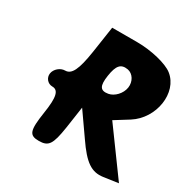

<svg xmlns="http://www.w3.org/2000/svg" viewBox="-181 -1060 1183 1187"><g transform="rotate(30 411.0 -466.5)"><path d="M260 -696C239 -558 214 -508 168 -508C135 -508 101 -479 96 -446C91 -413 116 -383 149 -383C194 -383 205 -338 186 -217C165 -79 175 -50 244 -50C313 -50 331 -77 351 -206L374 -362L486 -202C569 -81 622 -45 701 -56L805 -71C728 -177 651 -282 574 -388L672 -449C806 -534 836 -734 728 -819C683 -855 567 -883 467 -883H288ZM559 -612C552 -566 512 -524 471 -517C417 -508 401 -533 413 -612C425 -691 448 -717 500 -708C539 -701 566 -658 559 -612Z"/></g></svg>

Font: Hussar Skorodowane
Style: Ky
Weight: 700
Foundry: Cannot Into Space Fonts
Version: Version 0.892